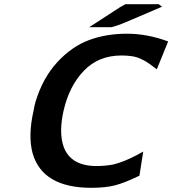

<svg xmlns="http://www.w3.org/2000/svg" viewBox="-20 -876 823 917"><path d="M406 -746 554 -842 579 -856H641H738L754 -844L616 -785Q527 -746 508 -746ZM140 -346Q145 -375 150 -391Q185 -505 254 -579.5Q323 -654 405 -684.5Q487 -715 586 -715Q684 -715 783 -678L729 -545Q723 -549 706 -562Q689 -575 679 -581Q669 -587 651 -595.5Q633 -604 610.5 -607.5Q588 -611 560 -611Q451 -611 381 -538.5Q311 -466 284 -349Q260 -243 284 -175Q318 -83 441 -83Q484 -83 524 -91Q571 -103 629 -133L664 -152L646 -37Q576 -3 530 9Q484 21 416 21Q184 21 136 -143Q113 -226 140 -346Z"/></svg>

Font: Coval
Style: ExtraBold Italic
Weight: 800
Foundry: Context Ltd
Version: Version 001.000